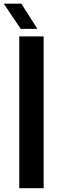

<svg xmlns="http://www.w3.org/2000/svg" viewBox="-49 -992 302 1012"><path d="M52.5 0V-800H181V0ZM60 -840 -29 -972.5H63.5L148 -840Z"/></svg>

Font: Big Shoulders
Style: Bold
Weight: 700
Designer: Patric King
Foundry: XO Type Co
Version: Version 2.002